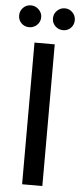

<svg xmlns="http://www.w3.org/2000/svg" viewBox="-72 -913 394 945"><g transform="rotate(5 125.5 -440.5)"><path d="M75 0V-700H175V0ZM42 -773Q19 -773 3.5 -788.5Q-12 -804 -12 -827Q-12 -849 3.5 -865Q19 -881 42 -881Q64 -881 80.5 -865Q97 -849 97 -827Q97 -804 80.5 -788.5Q64 -773 42 -773ZM210 -773Q187 -773 171 -788.5Q155 -804 155 -827Q155 -849 171 -865Q187 -881 210 -881Q232 -881 247.5 -865Q263 -849 263 -827Q263 -804 247.5 -788.5Q232 -773 210 -773Z"/></g></svg>

Font: DM Sans 10pt Medium
Style: Regular
Weight: 500
Version: Version 4.004;gftools[0.9.30]